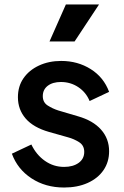

<svg xmlns="http://www.w3.org/2000/svg" viewBox="-20 -825 552 857"><path d="M266 12Q326 12 371.5 -8.5Q417 -29 442 -65.5Q467 -102 467 -150Q467 -206 431 -246.5Q395 -287 328 -306L240 -332Q215 -340 193 -354Q171 -368 171 -396Q171 -425 193 -442Q215 -459 252 -459Q295 -459 329.5 -436Q364 -413 380 -374L467 -415Q443 -480 385 -516.5Q327 -553 253 -553Q198 -553 154 -532.5Q110 -512 85 -476Q60 -440 60 -391Q60 -336 94.5 -296Q129 -256 199 -236L284 -212Q310 -205 333 -190.5Q356 -176 356 -147Q356 -116 331 -98Q306 -80 266 -80Q219 -80 180.5 -107Q142 -134 120 -180L33 -139Q58 -70 120.5 -29Q183 12 266 12ZM201 -640H313L422 -805H274Z"/></svg>

Font: Custom Plus Jakarta Sans SemiBold
Style: Regular
Weight: 600
Designer: Gumpita Rahayu & FullSphere
Foundry: Tokotype & FullSphere
Version: Version 1.001;hotconv 1.0.117;makeotfexe 2.5.65602